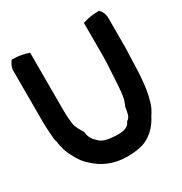

<svg xmlns="http://www.w3.org/2000/svg" viewBox="-151 -736 807 853"><g transform="rotate(-30 252.5 -310.0)"><path d="M10 -330C10 -294 12 -260 15 -228C16 -219 18 -214 20 -209C22 -181 32 -151 44 -129C58 -102 72 -78 99 -56C135 -22 188 5 259 5C294 5 326 1 353 -10C394 -29 421 -60 440 -97C446 -106 453 -117 458 -128C486 -193 489 -284 491 -368C491 -386 493 -404 493 -424V-572C493 -593 484 -607 474 -619H467C441 -619 418 -615 398 -609L388 -606V-441C388 -403 385 -366 383 -329C380 -282 379 -234 366 -204L360 -190V-188C357 -165 353 -141 337 -133L335 -130C325 -110 309 -101 273 -101H259C257 -101 257 -102 247 -102C217 -104 195 -111 182 -123C163 -139 150 -155 147 -184V-187L145 -189C134 -208 123 -224 120 -244C119 -257 116 -271 116 -283C115 -303 115 -324 115 -344V-611L105 -614C86 -620 62 -625 36 -625H28C19 -612 10 -598 10 -578Z"/></g></svg>

Font: SolarCharger
Style: 950
Weight: 900
Designer: Mew Too
Foundry: Cannot Into Space Fonts/KineticPlasma Fonts
Version: Version 1.100